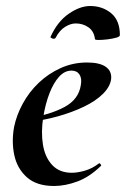

<svg xmlns="http://www.w3.org/2000/svg" viewBox="-20 -607 419 639"><path d="M160 12Q102 12 69.5 -17Q37 -46 27.5 -91Q18 -136 27 -185Q35 -224 56 -262.5Q77 -301 109 -331.5Q141 -362 182 -380.5Q223 -399 270 -399Q311 -399 331.5 -385Q352 -371 350 -345Q347 -319 323 -295Q299 -271 259.5 -252Q220 -233 171.5 -219.5Q123 -206 73 -201L75 -214Q146 -225 194 -250.5Q242 -276 249 -324Q253 -346 244.5 -359Q236 -372 218 -372Q195 -372 176.5 -351.5Q158 -331 144.5 -296Q131 -261 124 -218Q116 -167 123 -125Q130 -83 154 -57.5Q178 -32 219 -32Q238 -32 262.5 -39Q287 -46 309 -63Q311 -65 314.5 -61Q318 -57 316 -55Q278 -18 237.5 -3Q197 12 160 12ZM296 -477Q293 -503 274.5 -516Q256 -529 232 -529Q215 -529 196.5 -517.5Q178 -506 165 -481Q161 -476 154 -479Q147 -482 148 -484Q171 -535 208.5 -561Q246 -587 280 -587Q321 -587 350 -563Q379 -539 379 -490Q379 -485 366.5 -481.5Q354 -478 337.5 -476Q321 -474 308.5 -474Q296 -474 296 -477Z"/></svg>

Font: Cormorant Garamond Light
Style: Italic
Weight: 300
Italic angle: -10°
Designer: Christian Thalmann (Catharsis Fonts)
Foundry: Catharsis Fonts
Version: Version 4.001